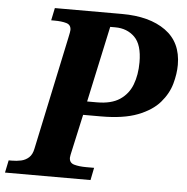

<svg xmlns="http://www.w3.org/2000/svg" viewBox="-74 -764 794 815"><g transform="rotate(5 322.5 -357.0)"><path d="M-23 0 -12 -53H0.6Q22 -53 40.9 -57.1Q59.8 -61.3 73.9 -74.1Q88 -87 93 -113L195 -593Q198 -607 199.5 -615.2Q201 -623.4 201 -627Q201 -649.1 181 -655Q161 -661 129 -661H116L127 -714H413.2Q530.5 -714 599.3 -664.6Q668 -615.2 668 -519.3Q668 -481 656 -438.2Q644 -395.4 611.5 -357.7Q579 -320 518.5 -296.5Q458 -273 362 -273H286L250 -110Q249 -105.1 247.5 -98.1Q246 -91.1 246 -87Q246 -65 266.8 -59Q287.6 -53 319 -53H352L341.4 0ZM339.6 -331Q400.8 -331 436.9 -355Q473 -379 489 -420.6Q505 -462.3 505 -516.2Q505 -591 472.5 -623Q440 -655 390 -655H368L298 -331Z"/></g></svg>

Font: Noto Serif
Style: Italic
Weight: 400
Italic angle: -12°
Designer: Monotype Design Team
Foundry: Monotype Imaging Inc.
Version: Version 2.013